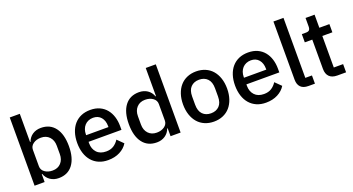

<svg xmlns="http://www.w3.org/2000/svg" viewBox="-49 -1342 3602 1957"><g transform="rotate(-20 1752.5 -364.0)"><path d="M78 -740H187V-434H192Q209 -481 247.5 -506.5Q286 -532 338 -532Q437 -532 491 -460.5Q545 -389 545 -260Q545 -131 491 -59.5Q437 12 338 12Q286 12 247.5 -14Q209 -40 192 -86H187V0H78ZM305 -82Q362 -82 396 -118.5Q430 -155 430 -215V-305Q430 -365 396 -401.5Q362 -438 305 -438Q255 -438 221 -413.5Q187 -389 187 -349V-171Q187 -131 221 -106.5Q255 -82 305 -82Z M874 12Q818 12 774 -7Q730 -26 699 -61.5Q668 -97 651.5 -147.5Q635 -198 635 -260Q635 -322 651.5 -372.5Q668 -423 699 -458.5Q730 -494 774 -513Q818 -532 874 -532Q931 -532 974.5 -512Q1018 -492 1047 -456.5Q1076 -421 1090.5 -374Q1105 -327 1105 -273V-232H748V-215Q748 -155 783.5 -116.5Q819 -78 885 -78Q933 -78 966 -99Q999 -120 1022 -156L1086 -93Q1057 -45 1002 -16.5Q947 12 874 12ZM874 -447Q846 -447 822.5 -437Q799 -427 782.5 -409Q766 -391 757 -366Q748 -341 748 -311V-304H990V-314Q990 -374 959 -410.5Q928 -447 874 -447Z M1553 -86H1548Q1531 -40 1492.5 -14Q1454 12 1402 12Q1303 12 1249 -59.5Q1195 -131 1195 -260Q1195 -389 1249 -460.5Q1303 -532 1402 -532Q1454 -532 1492.5 -506.5Q1531 -481 1548 -434H1553V-740H1662V0H1553ZM1435 -82Q1485 -82 1519 -106.5Q1553 -131 1553 -171V-349Q1553 -389 1519 -413.5Q1485 -438 1435 -438Q1378 -438 1344 -401.5Q1310 -365 1310 -305V-215Q1310 -155 1344 -118.5Q1378 -82 1435 -82Z M2022 12Q1968 12 1923.5 -7Q1879 -26 1848 -61.5Q1817 -97 1800 -147.5Q1783 -198 1783 -260Q1783 -322 1800 -372.5Q1817 -423 1848 -458.5Q1879 -494 1923.5 -513Q1968 -532 2022 -532Q2076 -532 2120.5 -513Q2165 -494 2196 -458.5Q2227 -423 2244 -372.5Q2261 -322 2261 -260Q2261 -198 2244 -147.5Q2227 -97 2196 -61.5Q2165 -26 2120.5 -7Q2076 12 2022 12ZM2022 -78Q2078 -78 2112 -112.5Q2146 -147 2146 -216V-304Q2146 -373 2112 -407.5Q2078 -442 2022 -442Q1966 -442 1932 -407.5Q1898 -373 1898 -304V-216Q1898 -147 1932 -112.5Q1966 -78 2022 -78Z M2586 12Q2530 12 2486 -7Q2442 -26 2411 -61.5Q2380 -97 2363.5 -147.5Q2347 -198 2347 -260Q2347 -322 2363.5 -372.5Q2380 -423 2411 -458.5Q2442 -494 2486 -513Q2530 -532 2586 -532Q2643 -532 2686.5 -512Q2730 -492 2759 -456.5Q2788 -421 2802.5 -374Q2817 -327 2817 -273V-232H2460V-215Q2460 -155 2495.5 -116.5Q2531 -78 2597 -78Q2645 -78 2678 -99Q2711 -120 2734 -156L2798 -93Q2769 -45 2714 -16.5Q2659 12 2586 12ZM2586 -447Q2558 -447 2534.5 -437Q2511 -427 2494.5 -409Q2478 -391 2469 -366Q2460 -341 2460 -311V-304H2702V-314Q2702 -374 2671 -410.5Q2640 -447 2586 -447Z M3049 0Q2993 0 2965.5 -28.5Q2938 -57 2938 -108V-740H3047V-89H3119V0Z M3362 0Q3305 0 3276 -29.5Q3247 -59 3247 -113V-431H3166V-520H3210Q3237 -520 3247.5 -532Q3258 -544 3258 -571V-662H3356V-520H3465V-431H3356V-89H3457V0Z"/></g></svg>

Font: IBM Plex Sans Arabic Medium
Style: Regular
Weight: 500
Designer: Mike Abbink, Paul van der Laan, Pieter van Rosmalen, Wael Morcos, Khajak Apelian
Foundry: Bold Monday
Version: Version 1.1